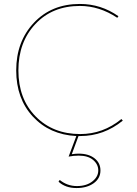

<svg xmlns="http://www.w3.org/2000/svg" viewBox="-20 -683 694 971"><path d="M378 94Q428 94 458 117.5Q488 141 488 179Q488 219 454 243.5Q420 268 367 268Q311 268 276 236L282 227Q320 258 369 258Q417 258 447 234.5Q477 211 477 179Q477 148 451 126Q425 104 378 104Q352 104 327 109L366 5Q231 -2 146.5 -93Q62 -184 62 -327Q62 -473 151.5 -568Q241 -663 384 -663Q491 -663 579 -601L573 -593Q483 -653 384 -653Q245 -653 159 -561.5Q73 -470 73 -327Q73 -183 160.5 -94Q248 -5 386 -5Q501 -5 594 -81L601 -73Q505 5 386 5H377L343 97Q361 94 378 94Z"/></svg>

Font: EauTest Hairline
Style: Regular
Weight: 250
Designer: Christian Thalmann (Catharsis Fonts)
Version: Version 0.001;PS 000.001;hotconv 1.0.88;makeotf.lib2.5.64775